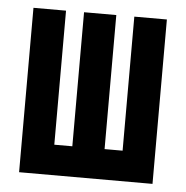

<svg xmlns="http://www.w3.org/2000/svg" viewBox="-43 -562 587 605"><g transform="rotate(5 250.0 -260.0)"><path d="M39 0V-520H142V-96H199V-520H301V-96H358V-520H461V0Z"/></g></svg>

Font: Iosevka Term
Style: Bold
Weight: 700
Monospace: yes
Designer: Belleve Invis
Foundry: Belleve Invis
Version: Version 30.0.1